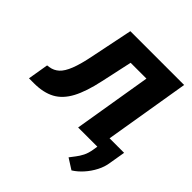

<svg xmlns="http://www.w3.org/2000/svg" viewBox="-273 -907 1330 1330"><g transform="rotate(45 392.5 -242.0)"><path d="M-22.7 0 2.8 -152 22.7 -154.8Q60.4 -160.5 88.6 -186.3Q116.8 -212 139 -268.3Q161.2 -324.6 180.4 -421.9L242.9 -727.3H769.9L649.1 0H458.8L554 -573.9H399.1L349.4 -345.2Q322.4 -218 282.1 -142.4Q241.8 -66.8 179.9 -33.4Q117.9 0 25.6 0ZM808.2 -100.9 788.4 17Q782.3 61.1 759.9 104.4Q737.6 147.7 705.3 183.9Q672.9 220.2 636.4 242.9L558.2 193.2Q572.1 174 589 152.9Q605.8 131.7 620.6 102.8Q635.3 73.9 642 31.2L663.4 -100.9Z"/></g></svg>

Font: Inter UI Black
Style: Italic
Weight: 900
Italic angle: -9.39999°
Designer: Rasmus Andersson
Foundry: rsms
Version: 3.2;8d6f07862